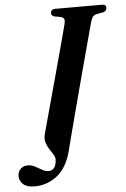

<svg xmlns="http://www.w3.org/2000/svg" viewBox="-138 -743 636 971"><g transform="rotate(-5 179.5 -257.0)"><path d="M353 -610.5Q350.5 -600.5 341 -565.8Q331.5 -531 317.8 -479.8Q304 -428.5 288 -368.8Q272 -309 256 -248.5Q240 -188 226 -134.8Q212 -81.5 202 -43.2Q192 -5 188.5 9.5Q168 99.5 116.8 142.5Q65.5 185.5 -2.5 185.5Q-40.5 185.5 -59.8 168.2Q-79 151 -78.5 126.5Q-78.5 105.5 -64.8 91Q-51 76.5 -27 76.5Q-8.5 76.5 9 86Q26.5 95.5 43 105Q59.5 114.5 75 114.5Q91.5 114.5 102.8 102.2Q114 90 115.5 60.5Q116 47.5 107.2 33.5Q98.5 19.5 88 3.8Q77.5 -12 71.8 -30.8Q66 -49.5 72 -72.5Q76.5 -89 88 -131.2Q99.5 -173.5 115.2 -231Q131 -288.5 147.8 -350.5Q164.5 -412.5 179.8 -468.2Q195 -524 205.5 -563.5Q216 -603 219 -615Q224.5 -636 221.5 -644Q218.5 -652 206 -656L171 -662.5Q156.5 -668 157 -679.5Q157 -700 181 -700H418Q429.5 -700 433.8 -695.2Q438 -690.5 438 -682.5Q437.5 -667.5 421 -661.5L383 -654.5Q372 -651 366 -643Q360 -635 353 -610.5Z"/></g></svg>

Font: Fraunces 144pt Soft SemiBold
Style: Italic
Weight: 600
Italic angle: -16°
Version: Version 1.000;[b76b70a41]